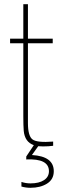

<svg xmlns="http://www.w3.org/2000/svg" viewBox="-20 -690 296 914"><path d="M113 -104Q113 -43 134.5 -26.5Q156 -10 233 -16V4Q212 7 185 7Q169 7 162 6L132 48Q236 54 236 125Q236 164 204 184Q172 204 125 204Q103 204 82 198V176Q103 183 125 183Q166 183 189.5 167.5Q213 152 213 125Q213 64 105 69V55L141 1Q98 -14 93 -67Q91 -91 91 -138V-484H28V-506H91V-670H113V-506H231V-484H113Z"/></svg>

Font: Nacelle Thin
Style: Regular
Weight: 100
Designer: Sora Sagano
Foundry: Sora Sagano
Version: Version 1.000;FEAKit 1.0